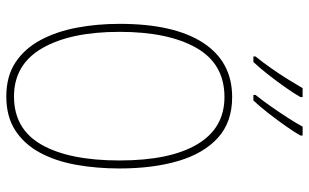

<svg xmlns="http://www.w3.org/2000/svg" viewBox="-210 -784 1003 624"><g transform="rotate(90 292.0 -471.5)"><path d="M527 -358Q527 -283 515 -216.5Q503 -150 475.5 -99Q448 -48 403 -19Q358 10 293 10Q227 10 182 -20Q137 -50 109.5 -101.5Q82 -153 69.5 -219Q57 -285 57 -358Q57 -535 118.5 -629.5Q180 -724 295 -724Q376 -724 427 -678Q478 -632 502.5 -549.5Q527 -467 527 -358ZM83 -358Q83 -199 136 -107Q189 -15 293 -15Q399 -15 450 -105Q501 -195 501 -358Q501 -522 448.5 -610.5Q396 -699 295 -699Q187 -699 135 -607.5Q83 -516 83 -358ZM420 -946Q410 -928 390.5 -900Q371 -872 348 -842.5Q325 -813 306 -793H288V-800Q305 -821 325 -849.5Q345 -878 363 -906Q381 -934 391 -953H420ZM295 -946Q285 -928 265.5 -900Q246 -872 223 -842.5Q200 -813 181 -793H163V-800Q181 -822 201 -850.5Q221 -879 238 -906.5Q255 -934 266 -953H295Z"/></g></svg>

Font: Noto Sans Khmer Condensed Thin
Style: Regular
Weight: 100
Width: 3
Designer: Danh Hong and the Monotype Design Team
Foundry: Monotype Imaging Inc.
Version: Version 2.004; ttfautohint (v1.8.4.7-5d5b)